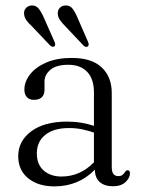

<svg xmlns="http://www.w3.org/2000/svg" viewBox="-20 -670 516 701"><path d="M46.5 -100Q46.5 -155 94 -190.5Q141.5 -226 225 -226Q252.5 -226 277.2 -221.8Q302 -217.5 323 -210.5V-332.5Q323 -381.5 298.5 -407.5Q274 -433.5 229.5 -433.5Q185.5 -433.5 164 -415.2Q142.5 -397 142.5 -372.5V-343Q142.5 -305.5 103.5 -305.5Q87 -305.5 78 -315.5Q69 -325.5 69 -342.5Q69 -372 89.8 -398.5Q110.5 -425 149.2 -441.8Q188 -458.5 242.5 -458.5Q314.5 -458.5 351.2 -424Q388 -389.5 388 -330.5V-59.5Q388 -27 412 -27Q421.5 -27 427 -31.2Q432.5 -35.5 436 -41.5Q441 -48.5 445.5 -48.5Q454.5 -48.5 454.5 -37Q454.5 -20.5 438.2 -5.2Q422 10 392.5 10Q361.5 10 344 -5.5Q326.5 -21 326.5 -50.5Q266.5 10.5 178.5 10.5Q119.5 10.5 83 -19Q46.5 -48.5 46.5 -100ZM114.5 -110Q114.5 -69 139.8 -47.2Q165 -25.5 204 -25.5Q273 -25.5 323 -77.5V-186Q302.5 -193 280 -197.8Q257.5 -202.5 232 -202.5Q176.5 -202.5 145.5 -177.8Q114.5 -153 114.5 -110ZM264 -603 301.5 -517Q306.5 -505 300.5 -500.5Q294 -495.5 285 -503.5L218.5 -574Q207 -585.5 199.5 -596Q192 -606.5 191 -619.5Q190 -632 197.8 -640.8Q205.5 -649.5 218.5 -650Q235.5 -651 245.2 -638Q255 -625 264 -603ZM141 -603.5 179 -517.5Q184 -506 179 -501Q172.5 -496 163 -504L96.5 -574Q84.5 -585 76.8 -595.5Q69 -606 68 -618.5Q66.5 -631 74.2 -640Q82 -649 95 -650Q111.5 -651 121.5 -638.2Q131.5 -625.5 141 -603.5Z"/></svg>

Font: Fraunces 72pt S050 Light
Style: Regular
Weight: 300
Version: Version 1.000; ttfautohint (v1.8.3)